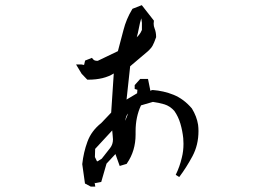

<svg xmlns="http://www.w3.org/2000/svg" viewBox="-20 -688 1040 726"><path d="M492.7 -191.4V-179.2Q492.7 -117.7 460.4 -70.8L459 -68.4L432.6 -60.5L416.5 -105.5L382.8 -69.3L362.8 0L340.3 4.4L337.9 2.9L340.3 17.6H323.2L301.3 5.9L291 -67.4Q295.9 -112.3 310.5 -151.9Q325.2 -192.9 362.8 -222.7L400.4 -262.2L410.2 -410.2Q373 -386.7 313.5 -386.7H310.1L288.6 -409.2L267.6 -444.3H281.2H287.6L297.9 -442.4L301.8 -459L327.6 -469.2Q332 -464.4 333 -462.9Q335.9 -460 339.8 -459Q343.8 -458 349.6 -458L425.8 -494.6Q436 -532.2 446.8 -574.2Q457.5 -616.2 479.5 -652.3L481 -654.8L516.1 -668.5L562 -609.9Q561 -602.5 561 -598.6Q561 -588.9 564.5 -580.6Q570.3 -565.9 570.3 -548.8V-547.4Q562.5 -524.9 556.6 -514.6Q552.2 -506.8 545.4 -500.5L543.5 -498H542V-496.6L472.2 -437.5L458.5 -311.5L498.5 -335.4L499.5 -348.6L489.3 -351.6V-363.3V-366.2L510.3 -389.6H513.7H533.2H539.6L547.9 -348.6L547.4 -345.2L557.1 -347.7Q598.6 -344.7 636.2 -329.6Q674.8 -314 705.6 -277.8Q724.1 -247.6 729 -216.3Q730.5 -204.6 730.5 -192.4Q730.5 -139.6 707.5 -96.9Q684.6 -54.2 657.7 -18.6L644.5 -26.9Q659.7 -58.1 667.5 -91.8Q673.8 -116.2 673.8 -144.5Q673.8 -154.8 672.9 -165.5Q669.9 -193.8 662.1 -220.5Q654.3 -247.1 639.2 -268.6Q622.6 -287.1 601.6 -293.5Q580.1 -299.8 558.1 -302.7L513.2 -289.6Q492.7 -246.1 492.7 -191.4ZM407.2 -161.1Q407.2 -167 406.2 -173.8L404.3 -194.8L339.8 -125L338.9 -94.2L346.7 -78.1H349.1L364.7 -87.9Q380.9 -107.9 396.5 -128.4Q407.2 -142.1 407.2 -161.1ZM464.4 -258.8Q457.5 -251.5 455.6 -241.2Q454.1 -236.8 453.6 -231.4ZM514.2 -618.7Q508.8 -601.6 505.4 -582.8Q502 -564 497.1 -546.9Q501.5 -551.3 505.4 -555.7Q512.2 -564 516.6 -574.7V-602.1Z"/></svg>

Font: Bakudai
Style: Bold
Weight: 700
Version: Version 1.48